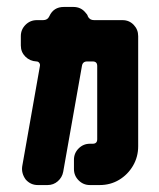

<svg xmlns="http://www.w3.org/2000/svg" viewBox="-20 -533 459 553"><path d="M378 -112Q378 -81 363 -55.5Q348 -30 323 -15Q298 0 267 0H239Q220 0 206.5 -13.5Q193 -27 193 -46V-73Q193 -92 206.5 -105.5Q220 -119 239 -119H247Q260 -119 260 -132V-343Q260 -356 247 -356H231Q218 -356 216 -343L162 -38Q159 -22 146.5 -11Q134 0 117 0H89Q68 0 54 -16Q41 -34 44 -54L95 -343Q96 -348 93 -352Q90 -356 85 -356Q66 -357 53 -370Q40 -383 40 -402V-429Q40 -448 53.5 -461.5Q67 -475 86 -475H104Q117 -475 122 -486Q134 -513 164 -513H191Q213 -513 226 -497Q232 -491 233 -486Q238 -475 251 -475H333Q352 -475 365 -461.5Q378 -448 378 -429Z"/></svg>

Font: Monomaniac One
Style: Regular
Weight: 400
Version: Version 1.000; ttfautohint (v1.8.3)